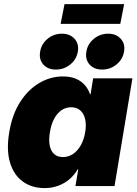

<svg xmlns="http://www.w3.org/2000/svg" viewBox="-20 -914 672 943"><path d="M199.2 9.8Q136.2 9.8 91.8 -22.5Q47.4 -54.7 29.1 -116Q10.7 -177.2 25.4 -264.6Q40 -353 79.6 -414.1Q119.1 -475.1 173.8 -506.8Q228.5 -538.6 288.6 -538.6Q325.2 -538.6 351.8 -527.6Q378.4 -516.6 396 -496.8Q413.6 -477.1 422.4 -450.7H424.8L437.5 -529.3H630.4L542.5 0H350.6L364.3 -82H361.3Q345.2 -54.2 321 -33.7Q296.9 -13.2 266.1 -1.7Q235.4 9.8 199.2 9.8ZM289.1 -142.6Q315.9 -142.6 338.4 -157.5Q360.8 -172.4 376.5 -200Q392.1 -227.5 398.4 -264.6Q404.8 -302.7 397.9 -330.1Q391.1 -357.4 373.8 -372.3Q356.4 -387.2 329.1 -387.2Q302.7 -387.2 281.5 -372.3Q260.3 -357.4 245.6 -330.1Q231 -302.7 225.1 -264.6Q218.8 -227.1 224.1 -199.7Q229.5 -172.4 245.8 -157.5Q262.2 -142.6 289.1 -142.6ZM481.9 -572.3Q441.9 -572.3 419.7 -597.4Q397.5 -622.6 404.3 -660.6Q410.2 -698.2 440.9 -723.4Q471.7 -748.5 511.2 -748.5Q550.8 -748.5 573.2 -723.4Q595.7 -698.2 589.4 -660.6Q583 -622.6 552.2 -597.4Q521.5 -572.3 481.9 -572.3ZM254.4 -572.3Q214.8 -572.3 192.6 -597.4Q170.4 -622.6 177.2 -660.6Q183.1 -698.2 213.6 -723.4Q244.1 -748.5 283.7 -748.5Q323.7 -748.5 346.2 -723.4Q368.7 -698.2 362.3 -660.6Q356 -622.6 325.2 -597.4Q294.4 -572.3 254.4 -572.3ZM589.8 -893.6 570.8 -796.9H277.8L296.9 -893.6Z"/></svg>

Font: Inter 24pt Black
Style: Italic
Weight: 900
Italic angle: -9.3988°
Designer: Rasmus Andersson
Foundry: rsms
Version: Version 4.001;git-66647c0bb